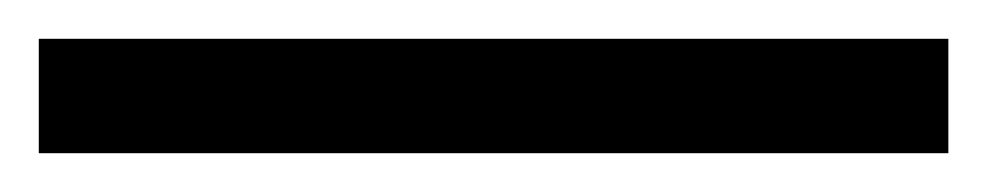

<svg xmlns="http://www.w3.org/2000/svg" viewBox="-25 -839 509 99"><path d="M-5 -760V-819H464V-760Z"/></svg>

Font: Noto Serif Sinhala Black
Style: Regular
Weight: 900
Designer: Jelle Bosma - Monotype Design Team
Foundry: Monotype Imaging Inc.
Version: Version 2.007; ttfautohint (v1.8.4.7-5d5b)